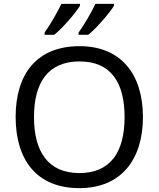

<svg xmlns="http://www.w3.org/2000/svg" viewBox="-20 -964 821 994"><path d="M570 -934V-944H474C453 -899 415 -834 387 -796V-784H437C482 -820 549 -899 570 -934ZM394 -934V-944H298C276 -899 239 -834 211 -796V-784H261C306 -820 373 -899 394 -934ZM720 -358C720 -580 606 -725 392 -725C168 -725 61 -578 61 -359C61 -138 168 10 391 10C606 10 720 -137 720 -358ZM156 -358C156 -538 230 -646 392 -646C553 -646 625 -538 625 -358C625 -178 553 -68 391 -68C230 -68 156 -178 156 -358Z"/></svg>

Font: Noto Sans Arabic UI
Style: Regular
Weight: 400
Designer: Monotype Design Team, Nadine Chahine and Nizar Qandah
Foundry: Monotype Imaging Inc.
Version: Version 2.010